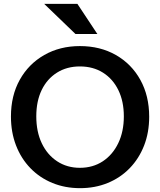

<svg xmlns="http://www.w3.org/2000/svg" viewBox="-20 -970 834 1000"><path d="M397 10Q319 10 253 -17Q187 -44 138.5 -94Q90 -144 63.5 -212.5Q37 -281 37 -363Q37 -472 83 -554.5Q129 -637 210.5 -683.5Q292 -730 396 -730Q502 -730 583.5 -683.5Q665 -637 711 -554Q757 -471 757 -362Q757 -280 730.5 -212Q704 -144 655.5 -94Q607 -44 541 -17Q475 10 397 10ZM396 -96Q464 -96 515.5 -130Q567 -164 596 -224.5Q625 -285 625 -364Q625 -442 596.5 -500.5Q568 -559 516.5 -591.5Q465 -624 396 -624Q328 -624 276.5 -591.5Q225 -559 197 -501Q169 -443 169 -364Q169 -284 197.5 -224Q226 -164 277.5 -130Q329 -96 396 -96ZM373 -793 210 -950H383L487 -793Z"/></svg>

Font: Instrument Sans SemiBold
Style: Regular
Weight: 600
Designer: Rodrigo Fuenzalida
Foundry: fragTYPE
Version: Version 1.000;gftools[0.9.28]